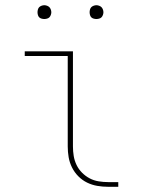

<svg xmlns="http://www.w3.org/2000/svg" viewBox="-20 -717 540 737"><path d="M395 0Q374 0 353.5 -3.5Q333 -7 314.5 -16Q296 -25 281 -40Q266 -55 256.5 -74Q247 -93 243.5 -113.5Q240 -134 240 -155V-502H75V-520H260V-155Q260 -136 263 -118Q266 -100 274 -83.5Q282 -67 295 -54Q308 -41 324 -32.5Q340 -24 358.5 -21Q377 -18 395 -18H434V0ZM350 -644Q345 -644 339.5 -645.5Q334 -647 330.5 -650.5Q327 -654 325.5 -659.5Q324 -665 324 -670Q324 -675 325.5 -680.5Q327 -686 330.5 -689.5Q334 -693 339.5 -695Q345 -697 350 -697Q355 -697 360.5 -695Q366 -693 369.5 -689.5Q373 -686 375 -680.5Q377 -675 377 -670Q377 -665 375 -659.5Q373 -654 369.5 -650.5Q366 -647 360.5 -645.5Q355 -644 350 -644ZM150 -644Q145 -644 139.5 -645.5Q134 -647 130.5 -650.5Q127 -654 125.5 -659.5Q124 -665 124 -670Q124 -675 125.5 -680.5Q127 -686 130.5 -689.5Q134 -693 139.5 -695Q145 -697 150 -697Q155 -697 160.5 -695Q166 -693 169.5 -689.5Q173 -686 175 -680.5Q177 -675 177 -670Q177 -665 175 -659.5Q173 -654 169.5 -650.5Q166 -647 160.5 -645.5Q155 -644 150 -644Z"/></svg>

Font: Zed Mono Thin
Style: Regular
Weight: 100
Monospace: yes
Designer: Belleve Invis
Foundry: Belleve Invis
Version: Version 1.0.0; ttfautohint (v1.8.4)